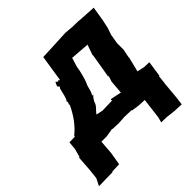

<svg xmlns="http://www.w3.org/2000/svg" viewBox="-196 -689 1006 1006"><g transform="rotate(-45 307.5 -186.0)"><path d="M77 -118 80 -114 37 -113 33 -69 20 -21H16L10 64L4 119L-16 159L86 157L88 154L140 152L152 81L158 3H198L245 -5V-3L293 -1L336 -4L386 -2L388 1L429 7L473 9L459 123L451 153L492 154L542 160L594 162L600 113L608 24L609 18L614 -27L617 -26L630 -114L593 -115L552 -124L573 -209L571 -207L581 -256V-305L589 -352L588 -351L603 -396L613 -442L626 -522L525 -528V-529L475 -530L428 -534L256 -526L233 -378L224 -385L220 -380L209 -389L203 -377L199 -366L208 -355L202 -348C194 -322 192 -293 178 -274C185 -279 177 -277 178 -273C185 -267 175 -266 180 -257C177 -264 174 -260 177 -250C150 -193 119 -152 77 -118ZM343 -353 344 -363 360 -416 466 -408 446 -351 447 -348 435 -276 424 -212 429 -216 418 -181 412 -107 350 -120 349 -110 277 -108 240 -116C253 -135 274 -147 279 -170C283 -175 284 -184 303 -203C296 -200 295 -206 291 -198C310 -221 308 -250 319 -268C331 -296 334 -317 343 -351C332 -340 339 -349 343 -353Z"/></g></svg>

Font: Asimov Print
Style: DIt
Weight: 250
Width: 0
Designer: Google
Version: Version 2.000980: 2014